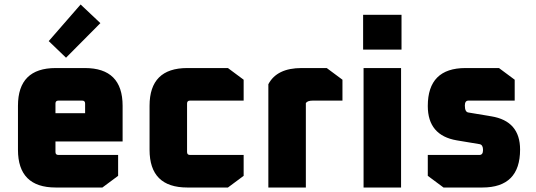

<svg xmlns="http://www.w3.org/2000/svg" viewBox="-20 -835 2386 855"><path d="M60 -168V-364Q60 -532 228 -532H358Q526 -532 526 -364V-205H227V-158Q227 -145 240 -145H506V-52L436 0H228Q60 0 60 -168ZM227 -331H359V-374Q359 -387 346 -387H240Q227 -387 227 -374ZM197 -652 339 -815 427 -732 274 -578Z M646 -168V-364Q646 -532 814 -532H995L1065 -480V-387H826Q813 -387 813 -374V-158Q813 -145 826 -145H1065V-52L995 0H814Q646 0 646 -168Z M1175 0V-460Q1213 -532 1323 -532H1435L1505 -480V-387H1373Q1349 -387 1342 -376V0Z M1597 -614V-769H1768V-614ZM1599 0V-532H1766V0Z M1885 -52V-145H2115Q2131 -145 2131 -167Q2131 -190 2116 -193L2014 -210Q1885 -232 1885 -363Q1885 -532 2053 -532H2202L2272 -480V-387H2066Q2050 -387 2050 -365Q2050 -336 2066 -334L2168 -317Q2296 -296 2296 -169Q2296 0 2128 0H1955Z"/></svg>

Font: Oxanium ExtraBold
Style: Regular
Weight: 800
Designer: Severin Meyer
Version: Version 2.000